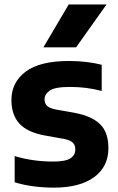

<svg xmlns="http://www.w3.org/2000/svg" viewBox="-20 -828 529 858"><path d="M220 10.5Q173 10.5 128.5 4.5Q84 -1.5 45.5 -13.5V-130.5Q127 -106 218 -106Q272 -106 294.2 -120.2Q316.5 -134.5 316.5 -160Q316.5 -180 305.2 -190.8Q294 -201.5 267 -207L178 -223Q101 -237.5 66 -276.5Q31 -315.5 31 -381Q31 -459.5 94.2 -507.5Q157.5 -555.5 288.5 -555.5Q328.5 -555.5 366.2 -551Q404 -546.5 434.5 -538.5V-421.5Q368.5 -439.5 293 -439.5Q225 -439.5 202 -423Q179 -406.5 179 -384.5Q179 -366.5 189.8 -355.5Q200.5 -344.5 228 -339L317 -323Q390 -309 427.2 -273Q464.5 -237 464.5 -165.5Q464.5 -83.5 400.8 -36.5Q337 10.5 220 10.5ZM174 -616.5 287 -808H456L320 -616.5Z"/></svg>

Font: Encode Sans
Style: Bold
Weight: 700
Designer: Multiple Designers
Foundry: Impallari Type
Version: Version 3.002; ttfautohint (v1.8.3) -l 8 -r 50 -G 200 -x 14 